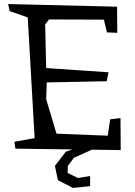

<svg xmlns="http://www.w3.org/2000/svg" viewBox="-20 -729 666 948"><path d="M20 0ZM576 12 56 5 51 -29 151 -47 117 -643 28 -674 20 -709 558 -696 559 -567 508 -569 493 -632 222 -633 203 -608 208 -393 516 -372 507 -328 211 -322 208 -239 259 -69 512 -59 524 -140 575 -146ZM365 -10H456V0L345 50L315 90L314 125L365 150L425 140V190L341 199L266 161L251 90L305 20L365 0Z"/></svg>

Font: Underdog
Style: Regular
Weight: 400
Designer: Sergey Steblina
Foundry: Sergey Steblina, Jovanny Lemonad
Version: Version 1.001; ttfautohint (v0.9)